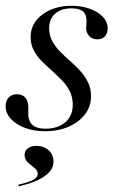

<svg xmlns="http://www.w3.org/2000/svg" viewBox="-22 -446 415 669"><path d="M134.7 11.3Q96 11.3 64.9 -0.4Q33.9 -12.1 15.7 -31.9Q-2.4 -51.6 -2.4 -75.8Q-2.4 -95.2 8.5 -106.5Q19.4 -117.7 36.3 -117.7Q54 -117.7 64.5 -107.7Q75 -97.6 76.6 -77.4Q76.6 -71 76.6 -60.5Q76.6 -50 76.6 -41.9Q79.8 -18.5 94.4 -8.1Q108.9 2.4 136.3 2.4Q179.8 2.4 205.6 -20.2Q231.5 -42.7 231.5 -80.6Q231.5 -107.3 221 -128.2Q210.5 -149.2 193.5 -166.5Q176.6 -183.9 158.1 -200.4Q139.5 -216.9 122.6 -233.9Q105.6 -250.8 95.2 -271.4Q84.7 -291.9 84.7 -316.9Q84.7 -364.5 125.4 -395.2Q166.1 -425.8 227.4 -425.8Q262.9 -425.8 291.5 -415.3Q320.2 -404.8 336.7 -387.1Q353.2 -369.4 353.2 -346.8Q353.2 -330.6 344 -319.8Q334.7 -308.9 317.7 -308.9Q301.6 -308.9 290.7 -318.5Q279.8 -328.2 278.2 -345.2Q278.2 -354 279 -363.7Q279.8 -373.4 279 -380.6Q277.4 -399.2 264.9 -408.1Q252.4 -416.9 227.4 -416.9Q191.1 -416.9 170.2 -398.4Q149.2 -379.8 149.2 -347.6Q149.2 -323.4 159.7 -303.6Q170.2 -283.9 186.7 -266.9Q203.2 -250 222.2 -233.5Q241.1 -216.9 257.7 -198.8Q274.2 -180.6 284.7 -159.3Q295.2 -137.9 295.2 -110.5Q295.2 -75 274.2 -47.6Q253.2 -20.2 216.9 -4.4Q180.6 11.3 134.7 11.3ZM42.7 203.2 41.9 197.6Q83.1 187.9 96.4 179Q109.7 170.2 109.7 159.7Q109.7 148.4 98.4 139.5Q87.1 130.6 75.4 120.2Q63.7 109.7 63.7 93.5Q63.7 79.8 75 71Q86.3 62.1 104.8 62.1Q130.6 62.1 147.6 77.8Q164.5 93.5 164.5 117.7Q164.5 146 133.1 168.1Q101.6 190.3 42.7 203.2Z"/></svg>

Font: Playfair 144pt Light
Style: Italic
Weight: 300
Italic angle: -15.6°
Designer: Claus Eggers Sørensen
Foundry: Claus Eggers Sørensen
Version: Version 2.001;gftools[0.9.30]